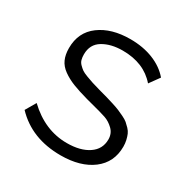

<svg xmlns="http://www.w3.org/2000/svg" viewBox="-130 -642 743 764"><g transform="rotate(30 241.5 -260.0)"><path d="M246.1 9.8Q112.8 9.8 32.2 -75.2L60.1 -123Q142.1 -44.9 243.2 -44.9Q305.2 -44.9 342.5 -70.1Q379.9 -95.2 379.9 -140.1Q379.9 -167.5 361.3 -185.3Q342.8 -203.1 321.3 -210.4Q299.8 -217.8 246.6 -231.4Q232.9 -234.9 226.1 -236.8Q182.1 -249 154.3 -260Q126.5 -271 104 -287.1Q81.5 -303.2 71.8 -325Q62 -346.7 62 -377Q62 -449.7 116.2 -489.7Q170.4 -529.8 256.8 -529.8Q315.4 -529.8 362.3 -511Q409.2 -492.2 438 -458L404.8 -412.1Q350.6 -475.1 252.9 -475.1Q199.2 -475.1 162.6 -453.1Q126 -431.2 126 -384.8Q126 -371.1 128.9 -360.6Q131.8 -350.1 140.4 -341.6Q148.9 -333 156.7 -327.4Q164.6 -321.8 182.1 -315.2Q199.7 -308.6 212.4 -304.4Q225.1 -300.3 251 -293Q275.9 -286.1 289.3 -282.5Q302.7 -278.8 323.2 -272.2Q343.8 -265.6 354.7 -261Q365.7 -256.3 380.9 -249Q396 -241.7 404.1 -234.9Q412.1 -228 421.4 -218.3Q430.7 -208.5 435.1 -198Q439.5 -187.5 442.6 -174.1Q445.8 -160.6 445.8 -145Q445.8 -72.8 391.4 -31.5Q336.9 9.8 246.1 9.8Z"/></g></svg>

Font: Rawline
Style: Regular
Weight: 400
Designer: Matt McInerney, Pablo Impallari, Rodrigo Fuenzalida
Foundry: Matt McInerney, Pablo Impallari, Rodrigo Fuenzalida
Version: Version 4.020;PS 004.020;hotconv 1.0.88;makeotf.lib2.5.64775